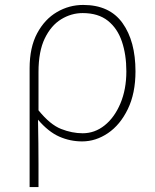

<svg xmlns="http://www.w3.org/2000/svg" viewBox="-20 -560 628 778"><path d="M100 198V-283Q100 -368 130.5 -425Q161 -482 210.5 -511Q260 -540 317 -540Q424 -540 476.5 -466.5Q529 -393 529 -271Q529 -182 498 -118Q467 -54 417.5 -20.5Q368 13 313 13Q264 13 220 -6.5Q176 -26 134 -75Q135 -22 135.5 19.5Q136 61 136 103Q136 145 136 198ZM315 -20Q364 -20 404 -52Q444 -84 468 -141Q492 -198 492 -271Q492 -338 474 -391.5Q456 -445 417 -476Q378 -507 315 -507Q269 -507 228 -482Q187 -457 161.5 -404.5Q136 -352 136 -268V-113Q183 -55 227.5 -37.5Q272 -20 315 -20Z"/></svg>

Font: Noto Sans HK Thin
Style: Regular
Weight: 100
Designer: Ryoko NISHIZUKA 西塚涼子 (kana, bopomofo & ideographs); Paul D. Hunt (Latin, Greek & Cyrillic); Sandoll Communications 산돌커뮤니
Foundry: Adobe
Version: Version 2.004-H2;hotconv 1.0.118;makeotfexe 2.5.65603